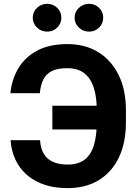

<svg xmlns="http://www.w3.org/2000/svg" viewBox="-20 -966 707 996"><path d="M564.5 -417.6V-294.3H251.6V-417.6ZM35 -238.7H187.9Q191.7 -176.1 226.9 -144.3Q262 -112.6 331.1 -112.3Q387.1 -112.6 420.2 -138.8Q453.2 -165 467.7 -214.6Q482.2 -264.1 482 -333.4V-392.2Q482.2 -464.1 465.7 -513Q449.2 -561.9 415.6 -587.3Q381.9 -612.6 329.9 -612.1Q278.5 -612.6 248.3 -597.1Q218.1 -581.5 204.2 -552.4Q190.2 -523.2 186.7 -482.4H33.8Q41.1 -554.3 75.3 -612Q109.6 -669.7 172.9 -703.5Q236.3 -737.3 329.9 -737.3Q422.6 -737.3 490.6 -694.9Q558.7 -652.5 596.2 -575.3Q633.7 -498 633.2 -392.4V-333Q633.7 -227.3 597.3 -150.4Q560.8 -73.4 493 -31.8Q425.2 9.8 331.1 9.8Q241.4 9.8 176.8 -21.6Q112.1 -52.9 76.1 -109Q40.1 -165 35 -238.7ZM224.8 -802Q193.8 -801.8 171.8 -823.2Q149.8 -844.6 150 -873.8Q149.8 -904.4 171.8 -925.2Q193.8 -946 224.8 -946.3Q255.4 -946 276.9 -925.2Q298.4 -904.4 298.4 -873.8Q298.4 -844.6 276.9 -823.2Q255.4 -801.8 224.8 -802ZM441.8 -802Q411.1 -801.8 389.1 -823.2Q367 -844.6 367 -873.8Q367 -904.4 389.1 -925.2Q411.1 -946 441.8 -946.3Q472.7 -946 494.1 -925.2Q515.6 -904.4 515.4 -873.8Q515.6 -844.6 494.1 -823.2Q472.7 -801.8 441.8 -802Z"/></svg>

Font: Inter Tight
Style: Regular
Weight: 400
Designer: Rasmus Andersson
Foundry: rsms
Version: Version 3.002